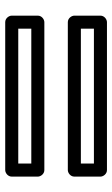

<svg xmlns="http://www.w3.org/2000/svg" viewBox="133 -652 430 736"><g transform="rotate(90 348.0 -284.0)"><path d="M90 -379V-429H607V-379ZM40 -354C40 -343.3 49.9 -329 65 -329H632C642.7 -329 657 -338.9 657 -354V-454C657 -464.7 647.1 -479 632 -479H65C54.3 -479 40 -469.1 40 -454ZM90 -139V-189H607V-139ZM40 -114C40 -103.3 49.9 -89 65 -89H632C642.7 -89 657 -98.9 657 -114V-214C657 -224.7 647.1 -239 632 -239H65C54.3 -239 40 -229.1 40 -214Z"/></g></svg>

Font: Fog Sans
Style: Outline
Weight: 700
Foundry: Intel Corporation
Version: Version 1.00